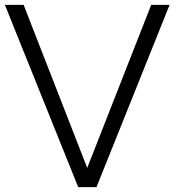

<svg xmlns="http://www.w3.org/2000/svg" viewBox="-23 -770 746 790"><path d="M674.8 -750 374 0H298.8L-2.9 -750H74.2L335.9 -79.1L599.1 -750Z"/></svg>

Font: Oakes Grotesk
Style: Light
Weight: 300
Designer: Samuel Oakes
Foundry: Samuel Oakes
Version: Version 1.0 | wf-rip DC20170320